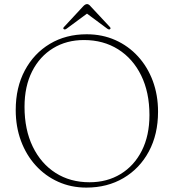

<svg xmlns="http://www.w3.org/2000/svg" viewBox="-20 -878 830 916"><path d="M393.5 -714.5Q468 -714.5 530.2 -686.8Q592.5 -659 638.2 -609Q684 -559 709 -491.8Q734 -424.5 734 -345Q734 -237 690.2 -155.5Q646.5 -74 569.2 -28.5Q492 17 392 17Q319 17 257.5 -10.8Q196 -38.5 150.5 -88.5Q105 -138.5 80 -206Q55 -273.5 55 -353Q55 -461 98.5 -542.2Q142 -623.5 218.2 -669Q294.5 -714.5 393.5 -714.5ZM693 -329Q693 -437.5 653.5 -518Q614 -598.5 543.5 -642.8Q473 -687 380.5 -687Q297.5 -687 233.5 -648Q169.5 -609 133.2 -537.5Q97 -466 97 -368.5Q97 -259.5 136.2 -178.5Q175.5 -97.5 245.2 -53Q315 -8.5 407 -8.5Q491 -8.5 555.5 -47.8Q620 -87 656.5 -159Q693 -231 693 -329ZM504.5 -738.5Q500 -735.5 492 -741L395 -813L297.5 -741Q289.5 -735.5 285 -738.5Q278.5 -742.5 285.5 -749.5L375.5 -846.5Q386 -858.5 395.5 -858.5Q404 -858.5 413.5 -846.5L504 -749.5Q510.5 -742.5 504.5 -738.5Z"/></svg>

Font: Fraunces 9pt Thin
Style: Regular
Weight: 100
Version: Version 1.000;[b76b70a41]